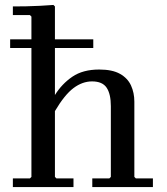

<svg xmlns="http://www.w3.org/2000/svg" viewBox="-20 -756 676 776"><path d="M32 0V-35H101L107 -41V-689L101 -695H32V-730Q58 -730 85.5 -730.5Q113 -731 141.5 -732.5Q170 -734 196 -736L202 -730V-372Q230 -417 272.5 -446Q315 -475 381 -475Q434 -475 465 -457.5Q496 -440 509.5 -410.5Q523 -381 523 -345V-41L529 -35H598V0H353V-35H422L428 -41V-327Q428 -376 411 -401.5Q394 -427 352 -427Q313 -427 277 -400Q241 -373 202 -307V-41L208 -35H277V0ZM21 -562V-597H357V-562Z"/></svg>

Font: Brygada 1918 Medium
Style: Regular
Weight: 500
Designer: Mateusz Machalski | Borys Kosmynka | Przemek Hoffer
Foundry: NIEPODLEGLA 2018
Version: Version 3.006